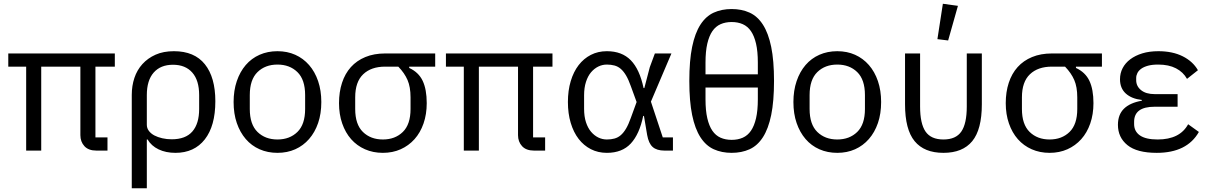

<svg xmlns="http://www.w3.org/2000/svg" viewBox="-20 -800 6417 1020"><path d="M487 -70H551V0H492Q450 0 428.5 -23.5Q407 -47 407 -82V-446H199V0H119V-446H24V-516H590V-446H487Z M680 -296Q680 -344 694 -386Q708 -428 736.5 -459.5Q765 -491 806.5 -509.5Q848 -528 904 -528Q1013 -528 1068.5 -458.5Q1124 -389 1124 -262Q1124 -131 1068 -59.5Q1012 12 912 12Q861 12 822.5 -6.5Q784 -25 764 -59H760V200H680ZM892 -60Q966 -60 1002 -101.5Q1038 -143 1038 -221V-295Q1038 -373 1001.5 -414.5Q965 -456 899 -456Q833 -456 796.5 -414.5Q760 -373 760 -295V-137Q760 -119 771 -104.5Q782 -90 800 -80.5Q818 -71 842 -65.5Q866 -60 892 -60Z M1221 0ZM1454 12Q1402 12 1359 -7Q1316 -26 1285.5 -61.5Q1255 -97 1238 -146.5Q1221 -196 1221 -258Q1221 -319 1238 -369Q1255 -419 1285.5 -454.5Q1316 -490 1359 -509Q1402 -528 1454 -528Q1506 -528 1548.5 -509Q1591 -490 1622 -454.5Q1653 -419 1670 -369Q1687 -319 1687 -258Q1687 -196 1670 -146.5Q1653 -97 1622 -61.5Q1591 -26 1548.5 -7Q1506 12 1454 12ZM1454 -59Q1519 -59 1560 -99Q1601 -139 1601 -221V-295Q1601 -377 1560 -417Q1519 -457 1454 -457Q1389 -457 1348 -417Q1307 -377 1307 -295V-221Q1307 -139 1348 -99Q1389 -59 1454 -59Z M2154 -446V-439Q2204 -416 2225.5 -370.5Q2247 -325 2247 -252Q2247 -193 2230 -144Q2213 -95 2182 -60.5Q2151 -26 2108.5 -7Q2066 12 2014 12Q1962 12 1919 -7Q1876 -26 1845.5 -60.5Q1815 -95 1798 -144Q1781 -193 1781 -252Q1781 -311 1797 -360Q1813 -409 1844 -443.5Q1875 -478 1921 -497Q1967 -516 2026 -516H2292V-446ZM2026 -446Q1952 -446 1909.5 -405.5Q1867 -365 1867 -283V-221Q1867 -139 1908 -99Q1949 -59 2014 -59Q2079 -59 2120 -99Q2161 -139 2161 -221V-283Q2161 -338 2145 -375Q2129 -412 2096 -446Z M2812 -70H2876V0H2817Q2775 0 2753.5 -23.5Q2732 -47 2732 -82V-446H2524V0H2444V-446H2349V-516H2915V-446H2812Z M3555 0H3510Q3469 0 3447.5 -19Q3426 -38 3418 -83L3401 -184H3397Q3377 -87 3331 -37.5Q3285 12 3204 12Q3157 12 3119 -7.5Q3081 -27 3054 -62Q3027 -97 3012 -147Q2997 -197 2997 -258Q2997 -319 3012 -369Q3027 -419 3054 -454Q3081 -489 3119 -508.5Q3157 -528 3204 -528Q3284 -528 3331 -480Q3378 -432 3399 -332H3403L3432 -443L3459 -516H3547L3438 -260L3501 -70H3555ZM3204 -59Q3226 -59 3244.5 -64Q3263 -69 3278 -82Q3293 -95 3306 -117Q3319 -139 3331 -173L3362 -258L3331 -343Q3319 -377 3306 -399Q3293 -421 3278 -434Q3263 -447 3244.5 -452Q3226 -457 3204 -457Q3180 -457 3158.5 -446.5Q3137 -436 3120 -416Q3103 -396 3093 -365Q3083 -334 3083 -294V-222Q3083 -181 3093 -150.5Q3103 -120 3120 -100Q3137 -80 3158.5 -69.5Q3180 -59 3204 -59Z M3867 -752Q3920 -752 3962 -733Q4004 -714 4033 -669Q4062 -624 4077 -551Q4092 -478 4092 -370Q4092 -262 4077 -189Q4062 -116 4033 -71Q4004 -26 3962 -7Q3920 12 3867 12Q3814 12 3772 -7Q3730 -26 3701 -71Q3672 -116 3657 -189Q3642 -262 3642 -370Q3642 -478 3657 -551Q3672 -624 3701 -669Q3730 -714 3772 -733Q3814 -752 3867 -752ZM3728 -405H4006V-468Q4006 -527 3996.5 -568Q3987 -609 3969.5 -634.5Q3952 -660 3926 -671.5Q3900 -683 3867 -683Q3834 -683 3808 -671.5Q3782 -660 3764.5 -634.5Q3747 -609 3737.5 -568Q3728 -527 3728 -468ZM3867 -57Q3900 -57 3926 -68.5Q3952 -80 3969.5 -105.5Q3987 -131 3996.5 -172Q4006 -213 4006 -272V-335H3728V-272Q3728 -213 3737.5 -172Q3747 -131 3764.5 -105.5Q3782 -80 3808 -68.5Q3834 -57 3867 -57Z M4195 0ZM4428 12Q4376 12 4333 -7Q4290 -26 4259.5 -61.5Q4229 -97 4212 -146.5Q4195 -196 4195 -258Q4195 -319 4212 -369Q4229 -419 4259.5 -454.5Q4290 -490 4333 -509Q4376 -528 4428 -528Q4480 -528 4522.5 -509Q4565 -490 4596 -454.5Q4627 -419 4644 -369Q4661 -319 4661 -258Q4661 -196 4644 -146.5Q4627 -97 4596 -61.5Q4565 -26 4522.5 -7Q4480 12 4428 12ZM4428 -59Q4493 -59 4534 -99Q4575 -139 4575 -221V-295Q4575 -377 4534 -417Q4493 -457 4428 -457Q4363 -457 4322 -417Q4281 -377 4281 -295V-221Q4281 -139 4322 -99Q4363 -59 4428 -59Z M4788 0ZM4868 -234Q4868 -143 4897 -101Q4926 -59 4992 -59Q5058 -59 5087 -101Q5116 -143 5116 -234V-516H5196V-246Q5196 -112 5145 -50Q5094 12 4992 12Q4890 12 4839 -50Q4788 -112 4788 -246V-516H4868ZM5017 -585 4960 -592 4989 -780 5069 -769Z M5696 -446V-439Q5746 -416 5767.5 -370.5Q5789 -325 5789 -252Q5789 -193 5772 -144Q5755 -95 5724 -60.5Q5693 -26 5650.5 -7Q5608 12 5556 12Q5504 12 5461 -7Q5418 -26 5387.5 -60.5Q5357 -95 5340 -144Q5323 -193 5323 -252Q5323 -311 5339 -360Q5355 -409 5386 -443.5Q5417 -478 5463 -497Q5509 -516 5568 -516H5834V-446ZM5568 -446Q5494 -446 5451.5 -405.5Q5409 -365 5409 -283V-221Q5409 -139 5450 -99Q5491 -59 5556 -59Q5621 -59 5662 -99Q5703 -139 5703 -221V-283Q5703 -338 5687 -375Q5671 -412 5638 -446Z M6349 -99Q6286 12 6125 12Q6020 12 5969.5 -29Q5919 -70 5919 -137Q5919 -191 5951 -222.5Q5983 -254 6046 -265V-269Q5992 -275 5961 -303Q5930 -331 5930 -379Q5930 -411 5944 -438Q5958 -465 5984.5 -485Q6011 -505 6048.5 -516.5Q6086 -528 6134 -528Q6209 -528 6263 -501Q6317 -474 6344 -427L6286 -381Q6266 -417 6227.5 -437Q6189 -457 6133 -457Q6101 -457 6079 -451Q6057 -445 6043 -435Q6029 -425 6022.5 -412Q6016 -399 6016 -386V-374Q6016 -342 6042 -321Q6068 -300 6114 -300H6236V-233H6114Q6005 -233 6005 -153V-141Q6005 -102 6036 -80.5Q6067 -59 6130 -59Q6248 -59 6292 -140Z"/></svg>

Font: Aneliza
Style: Regular
Weight: 400
Designer: Mike Abbink, Paul van der Laan, Pieter van Rosmalen
Foundry: Bold Monday
Version: Version 3.001;September 8, 2019;FontCreator 11.5.0.2425 64-b